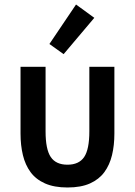

<svg xmlns="http://www.w3.org/2000/svg" viewBox="-20 -818 600 851"><path d="M279 13Q220 13 179.5 -5Q139 -23 115.5 -55Q92 -87 81.5 -130.5Q71 -174 71 -226V-522H182V-236Q182 -156 205 -122Q228 -88 279 -88Q330 -88 353 -122Q376 -156 376 -236V-522H487V-226Q487 -174 476.5 -130.5Q466 -87 442.5 -55Q419 -23 379 -5Q339 13 279 13ZM262 -578 199 -623 317 -798 398 -739Z"/></svg>

Font: Ubuntu Sans Mono Medium
Style: Regular
Weight: 500
Monospace: yes
Designer: Dalton Maag Ltd
Foundry: Dalton Maag Ltd
Version: Version 1.006